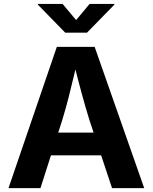

<svg xmlns="http://www.w3.org/2000/svg" viewBox="-20 -969 787 989"><path d="M272.7 -727.5H467.6L722.8 0H557.1L440.5 -351Q420.4 -415.4 399.1 -494Q377.8 -572.6 352.2 -676.2H384.5Q376 -641.9 371.9 -624.7Q350.8 -535.1 334.4 -471Q318 -406.9 300.8 -351L188.4 0H23.8ZM179.3 -285.8H567.3V-168.8H179.3ZM372.1 -865.6 441.5 -948.7H569.2V-945.1L428.2 -800.8H315.9L175.1 -945.1V-948.7H302.4Z"/></svg>

Font: Raveo Variable
Style: Regular
Weight: 400
Designer: Jakub Foglar, Rasmus Andersson (Inter)
Foundry: Jakubfoglar.com
Version: Version 1.000;Glyphs 3.2.3 (3260)